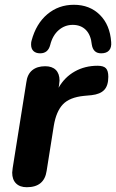

<svg xmlns="http://www.w3.org/2000/svg" viewBox="-20 -775 485 803"><path d="M31 -53Q31 -58 33 -72L90 -430Q94 -464 114.5 -481Q135 -498 169 -498Q198 -498 213.5 -482.5Q229 -467 229 -438Q229 -433 227 -419L225 -408Q250 -452 292.5 -476Q335 -500 388 -500Q413 -500 423 -489.5Q433 -479 433 -454Q433 -417 416 -399Q399 -381 363 -377L331 -374Q271 -368 243 -338.5Q215 -309 205 -249L175 -60Q165 8 92 8Q63 8 47 -8Q31 -24 31 -53ZM110 -589Q110 -599 112 -605Q131 -676 178 -715.5Q225 -755 289 -755Q355 -755 397.5 -713Q440 -671 445 -599Q447 -577 436.5 -564.5Q426 -552 403 -552Q370 -552 364 -588Q360 -629 339 -650Q318 -671 284 -671Q251 -671 225.5 -649Q200 -627 190 -587Q181 -552 148 -552Q130 -552 120 -561.5Q110 -571 110 -589Z"/></svg>

Font: SN Pro Bold
Style: Bold Italic
Weight: 700
Italic angle: -9°
Designer: Tobias Whetton
Foundry: Supernotes
Version: Version 1.003